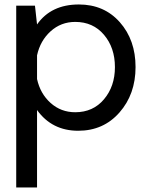

<svg xmlns="http://www.w3.org/2000/svg" viewBox="-20 -575 637 850"><path d="M329.1 -555.2Q440.9 -555.2 510.5 -476.6Q580.1 -397.9 580.1 -278.1Q580.1 -158.2 509 -77.1Q438 3.9 326.2 3.9Q210 3.9 144 -87.9V254.9H51.8V-549.8H134.8L144 -466.8Q206.1 -555.2 329.1 -555.2ZM313 -78.1Q392.1 -78.1 440.4 -135.5Q488.8 -192.9 488.8 -277.8Q488.8 -363.8 440.4 -420.9Q392.1 -478 313 -478Q250 -478 204.1 -436.5Q158.2 -395 144 -330.1V-225.1Q158.2 -160.2 204.1 -119.1Q250 -78.1 313 -78.1Z"/></svg>

Font: Oakes Grotesk
Style: Regular
Weight: 400
Designer: Samuel Oakes
Foundry: Samuel Oakes
Version: Version 1.0 | wf-rip DC20170320